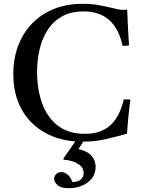

<svg xmlns="http://www.w3.org/2000/svg" viewBox="-20 -731 761 1010"><path d="M666 -207Q654 -119 648 -28Q593 -12 536 1Q481 14 418 14L393 53Q443 65 463 90Q483 115 483 146Q483 182 463.5 207Q444 232 412 245.5Q380 259 342 259Q301 259 283 243Q265 227 265 210Q265 195 276 184.5Q287 174 303 174Q316 174 333 185.5Q350 197 361 227Q394 225 407 211.5Q420 198 420 180Q420 150 391.5 131.5Q363 113 315 109L313 104L376 13Q289 6 222 -30Q140 -74 95 -153.5Q50 -233 50 -341Q50 -450 95 -533.5Q140 -617 222 -664Q304 -711 415 -711Q456 -711 487 -706Q518 -701 562 -691Q582 -687 597 -683Q612 -679 628 -679Q633 -679 639 -679.5Q645 -680 649 -681Q651 -637 653 -590Q655 -543 659 -492Q639 -489 625 -490Q586 -671 420 -671Q353 -671 306 -644.5Q259 -618 230 -572.5Q201 -527 188 -470Q175 -413 175 -351Q175 -263 201 -189Q227 -115 283 -71Q339 -27 427 -27Q510 -27 559.5 -71Q609 -115 631 -208H648Q656 -208 666 -207Z"/></svg>

Font: Tiro Gurmukhi
Style: Regular
Weight: 400
Designer: Gurmukhi: John Hudson & Fiona Ross. Latin: John Hudson.
Foundry: Tiro Typeworks Ltd.
Version: Version 1.52